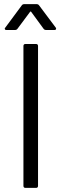

<svg xmlns="http://www.w3.org/2000/svg" viewBox="-20 -914 299 934"><path d="M104 0Q94 0 94 -10V-690Q94 -700 104 -700H155Q165 -700 165 -690V-10Q165 0 155 0ZM12 -768Q6 -768 4.5 -770.5Q3 -773 3 -774Q3 -777 6 -780L86 -888Q90 -894 99 -894H157Q166 -894 170 -888L251 -780Q253 -778 253 -774Q253 -772 251 -770Q249 -768 245 -768H205Q196 -768 192 -774L132 -856Q131 -858 129 -858Q127 -858 126 -856L65 -774Q61 -768 52 -768Z"/></svg>

Font: LinhAnh
Style: Regular
Weight: 400
Designer: Jeremy Tribby
Foundry: Tribby Type
Version: Version 1.408